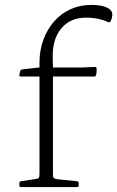

<svg xmlns="http://www.w3.org/2000/svg" viewBox="-20 -763 478 783"><path d="M141 -507Q141 -558 157 -601Q173 -644 201 -676Q229 -708 268 -725.5Q307 -743 352 -743Q393 -743 415.5 -732.5Q438 -722 438 -704Q438 -697 436 -689.5Q434 -682 431 -676Q427 -670 421 -673Q404 -681 381.5 -686Q359 -691 331 -691Q268 -691 231.5 -649Q195 -607 195 -535Q195 -518 195.5 -508Q196 -498 196 -488V0H141ZM65 -451Q58 -451 59 -458L62 -472Q64 -479 71 -480L141 -488H319L367 -490Q374 -490 374 -483Q374 -477 374 -470.5Q374 -464 372 -458Q371 -451 364 -451ZM66 0Q59 0 59 -7V-16Q59 -23 67 -24L125 -33Q135 -34 138 -38Q141 -42 141 -53V-180H196V-50Q196 -40 199.5 -37Q203 -34 214 -32L294 -24Q301 -23 301 -16V-7Q301 0 294 0Z"/></svg>

Font: Hahmlet ExtraLight
Style: Regular
Weight: 250
Designer: Minjoo Ham & Mark Frömberg
Foundry: hypertype
Version: Version 1.002